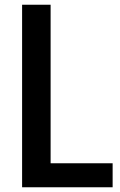

<svg xmlns="http://www.w3.org/2000/svg" viewBox="-20 -788 505 808"><path d="M173 -101H454V0H73V-768H193V-81Z"/></svg>

Font: Yaldevi SemiBold
Style: Regular
Weight: 600
Designer: Sol Matas, Rajitha Manaperi, Kosala Senevirathne
Foundry: Mooniak
Version: Version 1.100